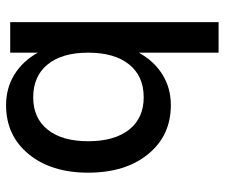

<svg xmlns="http://www.w3.org/2000/svg" viewBox="-72 -480 716 611"><g transform="rotate(-90 285.5 -175.0)"><path d="M520 -500V163.1H422.9V-90.8Q396 -42 353 -15.4Q310.1 11.2 255.9 11.2Q159.2 11.2 100.1 -61Q41 -133.3 41 -252Q41 -369.6 100.1 -441.4Q159.2 -513.2 255.9 -513.2Q310.1 -513.2 353 -486.8Q396 -460.4 422.9 -412.1V-500ZM141.1 -252Q141.1 -168 178 -121.6Q214.8 -75.2 280.8 -75.2Q348.1 -75.2 385.5 -121.6Q422.9 -168 422.9 -252Q422.9 -335 385.5 -380.9Q348.1 -426.8 280.8 -426.8Q214.8 -426.8 178 -380.9Q141.1 -335 141.1 -252Z"/></g></svg>

Font: Overused Grotesk Medium
Style: Regular
Weight: 500
Version: Version 0.002